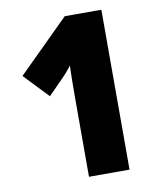

<svg xmlns="http://www.w3.org/2000/svg" viewBox="-79 -753 677 816"><g transform="rotate(-10 259.5 -345.0)"><path d="M414 0H239V-345Q239 -381 239.5 -415.5Q240 -450 241 -480Q225 -457 199 -431L135 -366L35 -471L256 -690H414Z"/></g></svg>

Font: Noto Sans Kannada Condensed Black
Style: Regular
Weight: 900
Width: 3
Designer: Jelle Bosma - Monotype Design Team
Foundry: Monotype Imaging Inc.
Version: Version 2.005; ttfautohint (v1.8.4.7-5d5b)